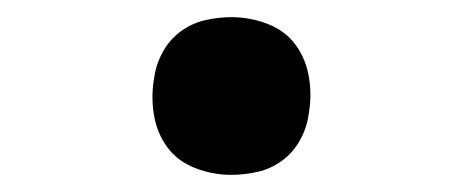

<svg xmlns="http://www.w3.org/2000/svg" viewBox="-20 -452 540 224"><path d="M250 -248Q228 -248 207.5 -256Q187 -264 175 -280.5Q163 -297 159.5 -318.5Q156 -340 160 -362Q162 -377 170 -391.5Q178 -406 191 -415.5Q204 -425 219.5 -428.5Q235 -432 250 -432Q272 -432 292.5 -424Q313 -416 325 -399.5Q337 -383 340.5 -361.5Q344 -340 340 -318Q338 -303 330 -288.5Q322 -274 309 -264.5Q296 -255 280.5 -251.5Q265 -248 250 -248Z"/></svg>

Font: Iosevka Curly Semibold
Style: Italic
Weight: 600
Italic angle: -9°
Monospace: yes
Designer: Belleve Invis
Foundry: Belleve Invis
Version: Version 22.1.2; ttfautohint (v1.8.4)